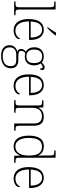

<svg xmlns="http://www.w3.org/2000/svg" viewBox="1218 -2024 1046 3522"><g transform="rotate(90 1741.0 -263.0)"><path d="M8 0H259V-25H233C166 -25 155 -30 155 -98V-760H8V-735H43C99 -735 113 -730 113 -659V-98C113 -30 102 -25 35 -25H8Z M481 -619V-606H491C535 -642 606 -721 631 -756V-766H575C554 -721 510 -657 481 -619ZM537 10C642 10 696 -51 696 -86C696 -97 692 -103 685 -107C662 -61 616 -23 541 -23C439 -23 372 -106 373 -273H713V-294C713 -452 642 -543 528 -543C400 -543 329 -451 329 -262C329 -88 409 10 537 10ZM669 -303H375C382 -432 423 -512 527 -512C621 -512 668 -427 669 -303Z M1002 240C1156 240 1232 170 1232 62C1232 -28 1183 -76 1083 -76H1004C951 -76 913 -88 913 -128C913 -164 932 -187 956 -204C966 -199 1001 -195 1017 -195C1125 -195 1179 -264 1179 -364C1179 -418 1163 -459 1144 -485C1167 -506 1183 -522 1210 -522C1230 -522 1237 -506 1237 -473C1256 -473 1265 -489 1265 -513C1265 -538 1250 -559 1216 -559C1176 -559 1145 -525 1127 -505C1104 -527 1065 -543 1017 -543C907 -543 847 -471 847 -370C847 -307 871 -244 929 -215C907 -200 877 -167 877 -129C877 -89 900 -66 930 -57C871 -46 809 2 809 83C809 180 876 240 1002 240ZM1014 -225C939 -225 889 -268 889 -364C889 -468 939 -513 1014 -513C1094 -513 1137 -468 1137 -365C1137 -262 1093 -225 1014 -225ZM1005 210C887 210 849 151 849 83C849 -7 910 -38 985 -38H1077C1152 -38 1193 -15 1193 67C1193 157 1135 210 1005 210Z M1552 10C1657 10 1711 -51 1711 -86C1711 -97 1707 -103 1700 -107C1677 -61 1631 -23 1556 -23C1454 -23 1387 -106 1388 -273H1728V-294C1728 -452 1657 -543 1543 -543C1415 -543 1344 -451 1344 -262C1344 -88 1424 10 1552 10ZM1684 -303H1390C1397 -432 1438 -512 1542 -512C1636 -512 1683 -427 1684 -303Z M1817 0H2048V-25H2034C1968 -25 1957 -30 1957 -97V-331C1957 -419 1991 -510 2114 -510C2211 -510 2245 -449 2245 -361V0H2377V-25H2364C2297 -25 2287 -30 2287 -98V-356C2287 -483 2235 -543 2122 -543C2050 -543 2000 -522 1959 -450H1955L1950 -536H1822V-511H1845C1902 -511 1915 -505 1915 -439V-98C1915 -30 1904 -25 1837 -25H1817Z M2667 10C2754 10 2800 -38 2830 -107H2833L2838 0H2966V-25H2952C2885 -25 2874 -30 2874 -97V-760H2740V-735H2762C2818 -735 2832 -730 2832 -659V-548C2832 -519 2833 -481 2835 -445H2830C2803 -506 2747 -544 2661 -544C2530 -544 2468 -447 2468 -267C2468 -85 2542 10 2667 10ZM2666 -22C2572 -21 2510 -107 2510 -264C2510 -422 2555 -510 2666 -510C2793 -510 2833 -426 2833 -265C2833 -114 2781 -24 2666 -22Z M3253 10C3358 10 3412 -51 3412 -86C3412 -97 3408 -103 3401 -107C3378 -61 3332 -23 3257 -23C3155 -23 3088 -106 3089 -273H3429V-294C3429 -452 3358 -543 3244 -543C3116 -543 3045 -451 3045 -262C3045 -88 3125 10 3253 10ZM3385 -303H3091C3098 -432 3139 -512 3243 -512C3337 -512 3384 -427 3385 -303Z"/></g></svg>

Font: Noto Serif Ethiopic ExtraLight
Style: Regular
Weight: 200
Designer: Monotype Design Team
Foundry: Monotype Imaging Inc.
Version: Version 2.102